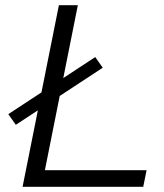

<svg xmlns="http://www.w3.org/2000/svg" viewBox="-20 -720 634 740"><path d="M67 0 207 -700H280L153 -64H545L532 0ZM41 -239 12 -280 347 -500 376 -459Z"/></svg>

Font: Montserrat
Style: Italic
Weight: 400
Italic angle: -11.3°
Designer: Julieta Ulanovsky
Foundry: Julieta Ulanovsky
Version: Version 9.000; ttfautohint (v1.8.4.7-5d5b)